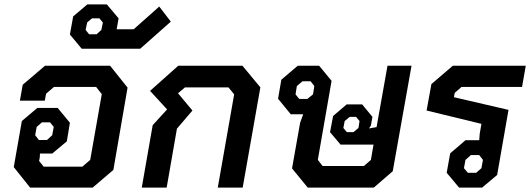

<svg xmlns="http://www.w3.org/2000/svg" viewBox="-20 -859 2427 879"><path d="M43 -94 80 -305 151 -365H244L300 -297L286 -212L219 -156H163L162 -138L159 -122L180 -96H357L393 -127L446 -428L420 -461H227L191 -430L185 -398H71L84 -471L186 -558H484L564 -458L499 -81L404 0H118ZM195 -218 219 -240 226 -278 209 -299H172L148 -278L141 -240L158 -218Z M300 -701 315 -784 380 -839H469L523 -775L516 -736L514 -725H592L709 -829L762 -760L622 -636H354ZM422 -702 444 -722 451 -756 435 -775H401L379 -756L372 -722L388 -702Z M679 -286 745 -358 667 -443 796 -558H1090L1172 -459L1091 0H977L1052 -427L1026 -459H827L795 -432L861 -353L790 -270L743 0H629Z M1864 -558 1778 -75 1691 0H1389L1317 -88L1354 -297L1368 -336H1311L1253 -407L1268 -494L1343 -558H1441L1498 -489L1435 -127L1457 -99H1646L1678 -127L1690 -197H1539L1491 -254L1505 -328L1567 -381H1638L1685 -324L1678 -284L1669 -271L1704 -277L1754 -558ZM1419 -465 1402 -487H1365L1339 -465L1333 -427L1350 -406H1387L1413 -427ZM1626 -305 1610 -324H1581L1558 -305L1552 -273L1568 -254H1598L1621 -273Z M2025 -68 2041 -157 2111 -217H2174L2176 -245L2184 -292L1933 -353L1955 -474L2053 -558H2387L2370 -461H2093L2062 -434L2058 -414L2308 -356L2256 -58L2187 0H2082ZM2160 -68 2184 -89 2191 -127 2174 -149H2136L2111 -127L2104 -89L2122 -68Z"/></svg>

Font: Chakra Petch SemiBold
Style: Italic
Weight: 600
Italic angle: -10°
Designer: Katatrad Aksorn Co.,Ltd.
Foundry: Cadson Demak Co.,Ltd.
Version: Version 1.000; ttfautohint (v1.6)